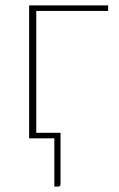

<svg xmlns="http://www.w3.org/2000/svg" viewBox="-20 -513 440 712"><path d="M381 -493V-472.5H114.5V-20.5H204.5V169.5Q204.5 179 195 179H181.5V0H88V-493Z"/></svg>

Font: Lato Thin
Style: Regular
Weight: 200
Designer: Lukasz Dziedzic
Foundry: tyPoland Lukasz Dziedzic
Version: Version 2.007; 2014-02-27